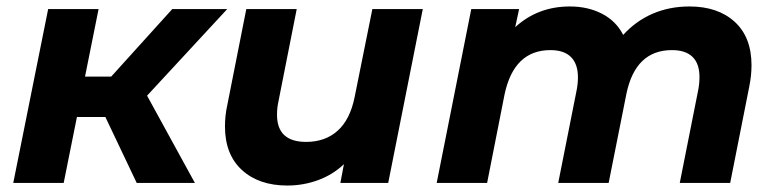

<svg xmlns="http://www.w3.org/2000/svg" viewBox="-20 -566 2391 594"><path d="M435 -270 583 0H403L306 -204H218L177 0H21L129 -538H285L243 -329H324L513 -538H683Z M1288 -538 1181 0H1033L1044 -58Q1009 -25 963.5 -8.5Q918 8 869 8Q781 8 728.5 -40Q676 -88 676 -175Q676 -208 683 -240L742 -538H898L841 -250Q837 -231 837 -211Q837 -127 927 -127Q986 -127 1024.5 -161.5Q1063 -196 1077 -265L1132 -538Z M2305 -364Q2305 -332 2298 -298L2239 0H2083L2140 -287Q2144 -307 2144 -328Q2144 -369 2122.5 -390Q2101 -411 2059 -411Q1946 -411 1918 -276L1863 0H1707L1764 -287Q1768 -307 1768 -327Q1768 -368 1746.5 -389.5Q1725 -411 1683 -411Q1570 -411 1541 -274L1487 0H1331L1438 -538H1586L1574 -482Q1644 -546 1743 -546Q1799 -546 1842.5 -523.5Q1886 -501 1908 -458Q1947 -501 1999 -523.5Q2051 -546 2113 -546Q2201 -546 2253 -498.5Q2305 -451 2305 -364Z"/></svg>

Font: Montserrat Alternates
Style: Bold Italic
Weight: 700
Italic angle: -11.3°
Designer: Julieta Ulanovsky
Foundry: Julieta Ulanovsky
Version: Version 7.200